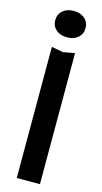

<svg xmlns="http://www.w3.org/2000/svg" viewBox="-143 -832 555 1040"><g transform="rotate(15 134.0 -312.0)"><path d="M134 -558 199 -570V165H69V-570ZM49 -715Q49 -748 72.5 -768.5Q96 -789 134 -789Q172 -789 195.5 -768.5Q219 -748 219 -715Q219 -682 195.5 -661.5Q172 -641 134 -641Q96 -641 72.5 -661.5Q49 -682 49 -715Z"/></g></svg>

Font: Unbounded Variable
Style: Regular
Weight: 400
Designer: Luke Prowse, Jean-Baptiste Morizot, Fátima Lázaro, Florian Runge
Foundry: NaN
Version: Version 1.600;FEAKit 1.0